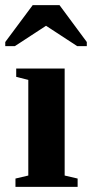

<svg xmlns="http://www.w3.org/2000/svg" viewBox="-38 -725 356 745"><path d="M212.9 -43.9 263.2 -32.2V0H22V-32.2L71.8 -43.9V-415L24.9 -426.8V-459H212.9ZM-17.6 -545.9V-562L88.9 -705.1H192.9L298.8 -562V-545.9H261.7L140.6 -625L19.5 -545.9Z"/></svg>

Font: Tinos
Style: Bold
Weight: 700
Designer: Steve Matteson
Foundry: Monotype Imaging Inc.
Version: Version 1.23